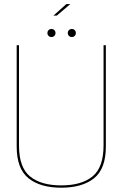

<svg xmlns="http://www.w3.org/2000/svg" viewBox="-20 -890 605 915"><path d="M272 4.5Q372 4.5 428.2 -40.5Q484.5 -85.5 484.5 -192V-674.5H473.5V-197Q473.5 -92.5 421.2 -49.5Q369 -6.5 272 -6.5Q175 -6.5 122.8 -49.5Q70.5 -92.5 70.5 -197V-674.5H59.5V-192Q59.5 -85.5 115.8 -40.5Q172 4.5 272 4.5ZM225.5 -713.5Q233.5 -713.5 239 -719Q244.5 -724.5 244.5 -732.5Q244.5 -741 239 -746.5Q233.5 -752 225.5 -752Q217 -752 211.5 -746.5Q206 -741 206 -732.5Q206 -724.5 211.5 -719Q217 -713.5 225.5 -713.5ZM322 -713.5Q330.5 -713.5 336 -719Q341.5 -724.5 341.5 -732.5Q341.5 -741 336 -746.5Q330.5 -752 322 -752Q314 -752 308.5 -746.5Q303 -741 303 -732.5Q303 -724.5 308.5 -719Q314 -713.5 322 -713.5ZM234.5 -815.5H250.5L315 -870.5H296Z"/></svg>

Font: Anybody Thin Thin
Style: Regular
Weight: 250
Version: Version 1.113;gftools[0.9.25]